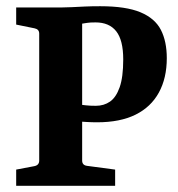

<svg xmlns="http://www.w3.org/2000/svg" viewBox="-20 -597 573 617"><path d="M244 -81Q244 -66 260 -64L350 -52V0H32V-52L90 -63Q106 -66 106 -81V-489Q106 -503 91 -506L32 -518V-573H177Q193 -573 211.5 -574Q230 -575 252 -576Q274 -577 302 -577Q385 -577 431.5 -557.5Q478 -538 497 -501Q516 -464 516 -410Q516 -346 490.5 -299.5Q465 -253 415.5 -228.5Q366 -204 292 -204Q275 -204 258.5 -205Q242 -206 227 -207L226 -262Q244 -260 256.5 -258.5Q269 -257 288 -257Q314 -257 333.5 -270.5Q353 -284 364.5 -316.5Q376 -349 376 -406Q376 -468 353.5 -496.5Q331 -525 287 -525Q268 -525 260 -523.5Q252 -522 244 -521Z"/></svg>

Font: Yrsa
Style: Bold
Weight: 700
Version: Version 2.004